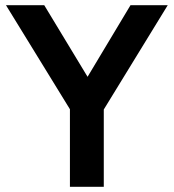

<svg xmlns="http://www.w3.org/2000/svg" viewBox="-20 -720 669 740"><path d="M249.5 0V-299L3 -700H150.5L317.5 -424L483 -700H626.5L380 -298V0Z"/></svg>

Font: Geologica Thin Roman Medium
Style: Regular
Weight: 500
Version: Version 1.010;gftools[0.9.28]